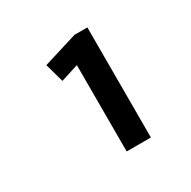

<svg xmlns="http://www.w3.org/2000/svg" viewBox="-93 -876 535 537"><g transform="rotate(-30 175.0 -607.5)"><path d="M250.4 -430H172.2V-729L205 -719.2L115.3 -690.8L98.3 -751.4L208.9 -785.5H250.4Z"/></g></svg>

Font: Pathway Extreme 8pt Thin
Style: Regular
Weight: 100
Designer: Eduardo Rodriguez Tunni
Foundry: Eduardo Rodriguez Tunni
Version: Version 1.000